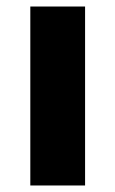

<svg xmlns="http://www.w3.org/2000/svg" viewBox="-20 -569 354 589"><path d="M241 0V-549H73V0Z"/></svg>

Font: Noto Sans Ethiopic ExtraBold
Style: Regular
Weight: 800
Designer: Monotype Design Team
Foundry: Monotype Imaging Inc.
Version: Version 2.102